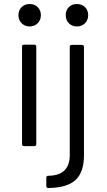

<svg xmlns="http://www.w3.org/2000/svg" viewBox="-20 -730 532 958"><path d="M72 -654Q72 -679 88 -694.5Q104 -710 128 -710Q152 -710 168 -694.5Q184 -679 184 -654Q184 -630 168 -614Q152 -598 128 -598Q104 -598 88 -614Q72 -630 72 -654ZM90 -11V-497Q90 -507 100 -507H151Q161 -507 161 -497V-11Q161 -1 151 -1H100Q90 -1 90 -11ZM308 -654Q308 -679 323.5 -694.5Q339 -710 364 -710Q388 -710 404 -694.5Q420 -679 420 -654Q420 -630 404 -614Q388 -598 364 -598Q339 -598 323.5 -614Q308 -630 308 -654ZM211 198V157Q211 147 221 147Q328 146 328 44V-496Q328 -506 338 -506H389Q399 -506 399 -496V44Q399 129 357 168Q315 207 221 208Q211 208 211 198Z"/></svg>

Font: Amber EN
Style: Regular
Weight: 400
Designer: Jeremy Tribby
Foundry: Tribby Type Co.
Version: Version 1.403 November 24, 2021